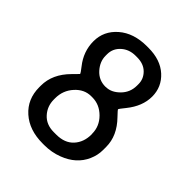

<svg xmlns="http://www.w3.org/2000/svg" viewBox="-194 -805 936 936"><g transform="rotate(45 274.5 -336.5)"><path d="M379.4 -513.7V-524.4Q379.4 -559.6 353.3 -585.7Q327.1 -611.8 282.2 -611.8H271.5Q227.5 -611.8 197.8 -585Q168 -558.1 168 -519V-508.3Q168 -468.3 198.2 -434.6Q228.5 -400.9 273.9 -400.9L277.3 -401.4Q314 -401.4 346.7 -434.1Q379.4 -466.8 379.4 -513.7ZM252.4 -66.4H270Q328.1 -66.4 359.6 -100.8Q391.1 -135.3 391.1 -188.5L390.6 -192.9Q390.6 -244.1 353 -281.7Q315.4 -319.3 266.1 -319.3H257.8Q210.9 -319.3 175.8 -280.5Q140.6 -241.7 140.6 -188V-179.2Q140.6 -132.8 170.9 -99.6Q201.2 -66.4 252.4 -66.4ZM395.5 -366.7Q395.5 -363.8 420.9 -337.4Q484.4 -272.5 484.4 -195.8V-174.3Q484.4 -138.7 469.2 -104.5Q439 -36.1 359.4 -5.9Q314.9 11.2 264.6 11.2H253.4Q161.1 11.2 104.5 -39.3Q47.9 -89.8 47.9 -170.9V-182.1Q47.9 -261.7 114.3 -328.1Q143.1 -356.9 143.1 -357.4Q142.6 -362.8 122.1 -388.7Q76.2 -446.3 76.2 -516.8Q76.2 -587.4 131.6 -635.5Q187 -683.6 277.3 -683.6H288.6Q371.6 -683.6 420.7 -638.9Q469.7 -594.2 469.7 -527.8Q469.7 -461.9 419.4 -399.4Q395.5 -370.1 395.5 -366.7Z"/></g></svg>

Font: Averia Sans Libre
Style: Regular
Weight: 400
Version: Version 1.002